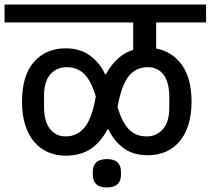

<svg xmlns="http://www.w3.org/2000/svg" viewBox="-40 -718 928 846"><path d="M250 -32Q207 -32 171.5 -47.5Q136 -63 110.5 -93Q85 -123 71 -167.5Q57 -212 57 -270Q57 -386 110 -445.5Q163 -505 248 -505Q314 -505 357 -473Q400 -441 423 -391H427Q474 -477 547 -498V-619H-20V-698H868V-619H648V-504Q719 -491 761.5 -432Q804 -373 804 -270Q804 -212 790 -168Q776 -124 750.5 -94Q725 -64 689.5 -49Q654 -34 612 -34Q546 -34 503.5 -66Q461 -98 438 -148H434Q399 -85 354.5 -58.5Q310 -32 250 -32ZM249 -117Q301 -117 333.5 -157.5Q366 -198 382 -293Q363 -359 332.5 -390.5Q302 -422 254 -422Q209 -422 181.5 -390Q154 -358 154 -296V-249Q154 -183 180 -150Q206 -117 249 -117ZM606 -117Q651 -117 678.5 -149.5Q706 -182 706 -243V-290Q706 -356 680.5 -389Q655 -422 611 -422Q559 -422 527 -382Q495 -342 478 -247Q497 -180 527.5 -148.5Q558 -117 606 -117ZM431 108Q399 108 384 93.5Q369 79 369 53V38Q369 12 384 -2.5Q399 -17 431 -17Q463 -17 478 -2.5Q493 12 493 38V53Q493 79 478 93.5Q463 108 431 108Z"/></svg>

Font: IBM Plex Sans Devanagari Medium
Style: Regular
Weight: 500
Designer: Mike Abbink, Paul van der Laan, Pieter van Rosmalen, Erin McLaughlin
Foundry: Bold Monday
Version: Version 1.1